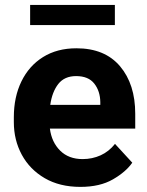

<svg xmlns="http://www.w3.org/2000/svg" viewBox="-20 -729 580 759"><path d="M297.9 9.8Q215.8 9.8 156.7 -24.7Q97.7 -59.1 66.2 -117.2Q34.7 -175.3 34.7 -246.1V-265.6Q34.7 -345.7 64.7 -407.2Q94.7 -468.8 150.1 -503.4Q205.6 -538.1 282.2 -538.1Q394.5 -538.1 454.6 -467Q514.6 -396 514.6 -279.3V-220.7H177.2Q184.1 -167 217.8 -133.5Q251.5 -100.1 306.6 -100.1Q344.7 -100.1 377.7 -115Q410.6 -129.9 434.6 -160.2L502.9 -85.9Q478 -49.8 426.5 -20Q375 9.8 297.9 9.8ZM280.8 -428.2Q234.9 -428.2 210.4 -397Q186 -365.7 178.7 -314.5H376.5V-325.2Q376 -368.7 352.8 -398.4Q329.6 -428.2 280.8 -428.2ZM434.1 -709.5V-629.9H99.1V-709.5Z"/></svg>

Font: Vazirmatn RD FD
Style: Bold
Weight: 700
Designer: Saber Rastikerdar
Foundry: Saber Rastikerdar
Version: Version 33.003